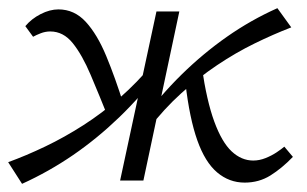

<svg xmlns="http://www.w3.org/2000/svg" viewBox="-21 -442 752 470"><path d="M33 8 -1 -45Q43 -61 90 -83.5Q137 -106 183 -135.5Q229 -165 272 -202.5Q315 -240 353 -286L374 -272Q325 -207 271 -155Q217 -103 158 -62.5Q99 -22 33 8ZM248 -144Q222 -209 201 -258.5Q180 -308 157 -336.5Q134 -365 102 -365Q90 -365 78.5 -360.5Q67 -356 60 -352L41 -378Q56 -396 78.5 -407.5Q101 -419 122 -419Q161 -419 189 -388.5Q217 -358 239 -305Q261 -252 282 -185ZM273 0 362 -414H418L330 0ZM344 -128 322 -142Q371 -208 423.5 -259.5Q476 -311 534.5 -352Q593 -393 658 -422L692 -375Q648 -358 602 -335.5Q556 -313 510.5 -282.5Q465 -252 422.5 -213.5Q380 -175 344 -128ZM578 5Q540 5 510.5 -20Q481 -45 462 -98.5Q443 -152 433 -238L473 -278Q485 -195 503.5 -144.5Q522 -94 546 -71.5Q570 -49 599 -49Q614 -49 629 -55Q644 -61 656 -69Q668 -77 675 -83L696 -58Q669 -30 641 -12.5Q613 5 578 5Z"/></svg>

Font: Ysabeau Infant
Style: Italic
Weight: 400
Italic angle: -12°
Designer: Christian Thalmann (Catharsis Fonts)
Version: Version 2.001;gftools[0.9.30]; featfreeze: ss01,ss02,lnum